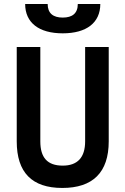

<svg xmlns="http://www.w3.org/2000/svg" viewBox="-20 -928 626 958"><path d="M291 9.8C442.9 9.8 522.5 -67.4 522.5 -222.7V-693.4H404.8V-222.7C404.8 -142.1 366.7 -101.6 293 -101.6C215.8 -101.6 181.2 -142.1 181.2 -222.7V-693.4H63.5V-222.7C63.5 -67.4 139.2 9.8 291 9.8ZM293 -761.7C412.1 -761.7 480.5 -814.9 480.5 -908.2H368.2C368.2 -861.3 340.8 -840.3 293 -840.3C245.6 -840.3 217.8 -861.3 217.8 -908.2H105.5C105.5 -814.9 173.8 -761.7 293 -761.7Z"/></svg>

Font: Cascadia Code NF SemiBold
Style: Regular
Weight: 600
Monospace: yes
Designer: Aaron Bell
Foundry: Saja Typeworks
Version: Version 2404.023